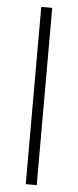

<svg xmlns="http://www.w3.org/2000/svg" viewBox="-54 -790 334 820"><g transform="rotate(5 112.5 -380.0)"><path d="M136 -760V0H89V-760Z"/></g></svg>

Font: Josefin Sans Light
Style: Regular
Weight: 300
Designer: Santiago Orozco
Foundry: Typemade
Version: Version 2.000